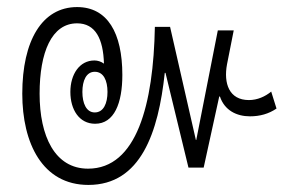

<svg xmlns="http://www.w3.org/2000/svg" viewBox="-20 -552 836 543"><path d="M230 -29C378 -29 428 -177 446 -346H448L513 -78H556L600 -279H602C615 -240 649 -223 687 -223C715 -223 740 -230 762 -245L747 -293C730 -279 708 -269 684 -269C628 -269 612 -316 622 -370L641 -466H596L535 -156H534L461 -476H418C414 -258 367 -75 229 -75C135 -75 92 -167 92 -287C92 -404 126 -486 198 -486C250 -486 272 -442 274 -372C266 -378 256 -381 247 -381C205 -381 179 -342 179 -292C179 -242 204 -202 249 -202C303 -202 326 -260 326 -340C326 -459 284 -532 198 -532C99 -532 43 -437 43 -287C43 -147 100 -29 230 -29ZM248 -234C224 -234 213 -260 213 -292C213 -324 224 -349 248 -349C273 -349 284 -324 284 -292C284 -260 273 -234 248 -234Z"/></svg>

Font: Noto Sans Thai Looped ExtraCondensed Light
Style: Regular
Weight: 300
Width: 2
Designer: Sasikarn Vongin, Ben Mitchell
Foundry: The Fontpad Ltd
Version: Version 1.001